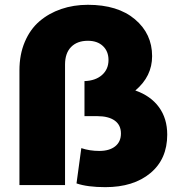

<svg xmlns="http://www.w3.org/2000/svg" viewBox="-20 -771 743 800"><path d="M418.9 8.8Q344.7 8.8 298.8 -6.8L318.8 -153.8Q353.5 -142.1 394 -142.1Q435.5 -142.1 459.7 -161.1Q483.9 -180.2 483.9 -214.8Q483.9 -250 458 -268.6Q432.1 -287.1 384.8 -287.1H332V-433.1Q377.9 -434.6 405 -458.5Q432.1 -482.4 432.1 -521Q432.1 -557.1 408.9 -579.1Q385.7 -601.1 346.2 -601.1Q301.8 -601.1 276.4 -575.4Q251 -549.8 251 -502V0H61V-478Q61 -543.9 83.3 -596.4Q105.5 -648.9 144.5 -682.4Q183.6 -715.8 235.1 -733.4Q286.6 -751 346.2 -751Q470.7 -751 542.2 -690.7Q613.8 -630.4 613.8 -537.1Q613.8 -452.6 543.9 -394Q607.9 -371.6 642.3 -324.5Q676.8 -277.3 676.8 -210Q676.8 -107.9 606.4 -49.6Q536.1 8.8 418.9 8.8Z"/></svg>

Font: Montserrat ExtraBold
Style: Regular
Weight: 800
Designer: Julieta Ulanovsky
Foundry: Julieta Ulanovsky
Version: Version 9.000